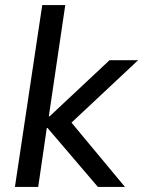

<svg xmlns="http://www.w3.org/2000/svg" viewBox="-20 -739 566 759"><path d="M39 0 147 -719H238L173 -279H176L413 -501H526L241 -234L242 -279L474 0H367L168 -233H165L131 0Z"/></svg>

Font: Nunitoga
Style: Medium Italic
Weight: 500
Italic angle: -9°
Designer: Vernon Adams
Foundry: Vernon Adams
Version: Version 1.0